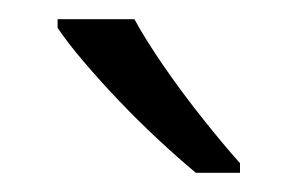

<svg xmlns="http://www.w3.org/2000/svg" viewBox="-20 -786 310 200"><path d="M120 -766Q132 -744 151 -716.5Q170 -689 191.5 -662Q213 -635 230 -616V-606H184Q166 -621 145 -640.5Q124 -660 104 -681Q84 -702 67 -722Q50 -742 40 -757V-766Z"/></svg>

Font: Noto Sans Syriac Eastern Light
Style: Regular
Weight: 300
Designer: Patrick Giasson and the Monotype Design Team
Foundry: Monotype Imaging Inc.
Version: Version 3.001